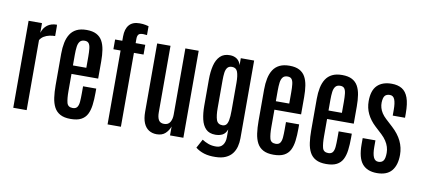

<svg xmlns="http://www.w3.org/2000/svg" viewBox="-83 -1176 3491 1592"><g transform="rotate(10 1662.0 -380.5)"><path d="M68.8 0V-732.4H181.6V-650.9Q194.3 -693.4 225.8 -717.3Q257.3 -741.2 306.2 -741.2Q307.1 -741.2 307.4 -726.8Q307.6 -712.4 307.6 -693.8Q307.6 -675.3 307.6 -660.6Q307.6 -646 307.6 -646Q284.7 -646 260 -640.6Q235.4 -635.3 214.6 -622.8Q193.8 -610.4 181.6 -589.4V0Z M551.8 8.8Q498 8.8 464.6 -9.3Q431.2 -27.3 413.3 -60.8Q395.5 -94.2 388.9 -141.1Q382.3 -188 382.3 -245.1V-510.3Q382.3 -561.5 391.1 -604Q399.9 -646.5 419.7 -677.2Q439.5 -708 473.1 -724.6Q506.8 -741.2 556.6 -741.2Q607.4 -741.2 639.6 -724.4Q671.9 -707.5 689.2 -676.5Q706.5 -645.5 713.4 -602.3Q720.2 -559.1 720.2 -506.3V-360.4H495.6V-215.3Q495.6 -152.8 504.6 -118.2Q513.7 -83.5 553.7 -83.5Q580.1 -83.5 591.6 -99.9Q603 -116.2 605.5 -145.8Q607.9 -175.3 607.9 -214.4V-275.9H718.8V-241.2Q718.8 -183.6 712.9 -137.2Q707 -90.8 690.2 -58.3Q673.3 -25.9 640.1 -8.5Q606.9 8.8 551.8 8.8ZM495.1 -431.6H607.9V-525.4Q607.9 -565.9 604.7 -594Q601.6 -622.1 590.8 -636.2Q580.1 -650.4 556.2 -650.4Q528.8 -650.4 515.6 -633.8Q502.4 -617.2 498.8 -588.4Q495.1 -559.6 495.1 -522Z M862.8 0V-622.1H802.2V-704.1H862.8V-740.7Q862.8 -803.2 891.8 -837.4Q920.9 -871.6 980 -871.6Q1009.3 -871.6 1030.8 -866.9Q1052.2 -862.3 1056.2 -860.8V-786.1Q1038.6 -788.6 1023.4 -788.6Q994.1 -788.6 984.6 -776.4Q975.1 -764.2 975.1 -741.2V-704.1H1056.2V-622.1H975.1V0Z M1276.9 9.8Q1239.7 9.8 1211.4 -7.8Q1183.1 -25.4 1167.2 -62.5Q1151.4 -99.6 1151.4 -158.2V-732.4H1263.7V-172.9Q1263.7 -130.9 1276.9 -108.2Q1290 -85.4 1322.8 -85.4Q1357.9 -85.4 1373.3 -111.3Q1388.7 -137.2 1388.7 -173.8V-732.4H1501V0H1388.7V-75.2Q1376.5 -40 1349.6 -15.1Q1322.8 9.8 1276.9 9.8Z M1790 110.8Q1735.4 112.3 1694.1 99.6Q1652.8 86.9 1621.6 62L1661.6 -12.2Q1685.1 3.4 1714.8 14.4Q1744.6 25.4 1781.7 24.4Q1817.4 23.9 1836.4 -1.2Q1855.5 -26.4 1855.5 -67.9V-132.8Q1841.8 -96.7 1816.4 -83.7Q1791 -70.8 1757.3 -70.8Q1705.6 -70.8 1677 -99.6Q1648.4 -128.4 1637 -178.5Q1625.5 -228.5 1625.5 -291.5V-512.2Q1625.5 -578.1 1638.2 -629.9Q1650.9 -681.6 1681.4 -711.9Q1711.9 -742.2 1764.6 -741.2Q1798.3 -740.7 1822 -724.1Q1845.7 -707.5 1855.5 -673.8V-732.4H1967.8V-77.6Q1967.8 -41 1959.2 -7.8Q1950.7 25.4 1930.7 51.8Q1910.6 78.1 1876.2 94Q1841.8 109.9 1790 110.8ZM1801.3 -158.2Q1819.8 -158.2 1831.8 -169.4Q1843.8 -180.7 1849.6 -210Q1855.5 -239.3 1855.5 -293.5V-525.4Q1855.5 -584.5 1843.8 -616.7Q1832 -648.9 1796.9 -648.9Q1771 -648.9 1758.3 -633.1Q1745.6 -617.2 1741.9 -589.8Q1738.3 -562.5 1738.3 -526.4V-292.5Q1738.3 -227.5 1750.2 -192.9Q1762.2 -158.2 1801.3 -158.2Z M2260.3 8.8Q2206.5 8.8 2173.1 -9.3Q2139.6 -27.3 2121.8 -60.8Q2104 -94.2 2097.4 -141.1Q2090.8 -188 2090.8 -245.1V-510.3Q2090.8 -561.5 2099.6 -604Q2108.4 -646.5 2128.2 -677.2Q2147.9 -708 2181.6 -724.6Q2215.3 -741.2 2265.1 -741.2Q2315.9 -741.2 2348.1 -724.4Q2380.4 -707.5 2397.7 -676.5Q2415 -645.5 2421.9 -602.3Q2428.7 -559.1 2428.7 -506.3V-360.4H2204.1V-215.3Q2204.1 -152.8 2213.1 -118.2Q2222.2 -83.5 2262.2 -83.5Q2288.6 -83.5 2300 -99.9Q2311.5 -116.2 2314 -145.8Q2316.4 -175.3 2316.4 -214.4V-275.9H2427.2V-241.2Q2427.2 -183.6 2421.4 -137.2Q2415.5 -90.8 2398.7 -58.3Q2381.8 -25.9 2348.6 -8.5Q2315.4 8.8 2260.3 8.8ZM2203.6 -431.6H2316.4V-525.4Q2316.4 -565.9 2313.2 -594Q2310.1 -622.1 2299.3 -636.2Q2288.6 -650.4 2264.6 -650.4Q2237.3 -650.4 2224.1 -633.8Q2210.9 -617.2 2207.3 -588.4Q2203.6 -559.6 2203.6 -522Z M2703.6 8.8Q2649.9 8.8 2616.5 -9.3Q2583 -27.3 2565.2 -60.8Q2547.4 -94.2 2540.8 -141.1Q2534.2 -188 2534.2 -245.1V-510.3Q2534.2 -561.5 2543 -604Q2551.8 -646.5 2571.5 -677.2Q2591.3 -708 2625 -724.6Q2658.7 -741.2 2708.5 -741.2Q2759.3 -741.2 2791.5 -724.4Q2823.7 -707.5 2841.1 -676.5Q2858.4 -645.5 2865.2 -602.3Q2872.1 -559.1 2872.1 -506.3V-360.4H2647.5V-215.3Q2647.5 -152.8 2656.5 -118.2Q2665.5 -83.5 2705.6 -83.5Q2731.9 -83.5 2743.4 -99.9Q2754.9 -116.2 2757.3 -145.8Q2759.8 -175.3 2759.8 -214.4V-275.9H2870.6V-241.2Q2870.6 -183.6 2864.7 -137.2Q2858.9 -90.8 2842 -58.3Q2825.2 -25.9 2792 -8.5Q2758.8 8.8 2703.6 8.8ZM2647 -431.6H2759.8V-525.4Q2759.8 -565.9 2756.6 -594Q2753.4 -622.1 2742.7 -636.2Q2731.9 -650.4 2708 -650.4Q2680.7 -650.4 2667.5 -633.8Q2654.3 -617.2 2650.6 -588.4Q2647 -559.6 2647 -522Z M3131.3 9.8Q3048.8 9.8 3007.3 -40Q2965.8 -89.8 2965.8 -203.6V-255.4H3073.2V-198.7Q3073.2 -143.1 3085.9 -113.8Q3098.6 -84.5 3127.4 -84.5Q3155.8 -84.5 3169.4 -103.3Q3183.1 -122.1 3183.1 -169.4Q3183.1 -194.8 3175.5 -219.2Q3168 -243.7 3152.3 -267.6Q3136.7 -291.5 3112.3 -314.5L3054.2 -368.2Q3008.3 -411.1 2984.9 -460Q2961.4 -508.8 2961.4 -565.9Q2961.4 -656.2 3004.2 -698.7Q3046.9 -741.2 3125.5 -741.2Q3177.2 -741.2 3212.2 -720Q3247.1 -698.7 3264.6 -650.4Q3282.2 -602.1 3282.2 -519.5V-482.4H3178.7V-532.2Q3178.7 -587.9 3167 -617.4Q3155.3 -647 3126.5 -647Q3098.1 -647 3084.5 -630.9Q3070.8 -614.7 3069.3 -572.8Q3068.8 -551.3 3075 -529.3Q3081.1 -507.3 3094.7 -486.3Q3108.4 -465.3 3129.9 -445.3L3189.9 -390.1Q3242.7 -341.8 3268.8 -287.6Q3294.9 -233.4 3294.9 -172.4Q3294.9 -85.4 3255.1 -37.8Q3215.3 9.8 3131.3 9.8Z"/></g></svg>

Font: Antonio SemiBold
Style: Regular
Weight: 600
Designer: Vernon Adams
Foundry: Vernon Adams
Version: Version 1.002